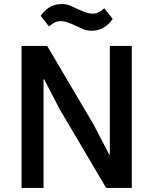

<svg xmlns="http://www.w3.org/2000/svg" viewBox="-20 -924 754 944"><path d="M274 -386 197 -534H194V0H86V-698H212L440 -312L517 -164H520V-698H628V0H502ZM431 -773Q406 -773 388 -781Q370 -789 353 -797Q330 -808 312.5 -814Q295 -820 279 -820Q262 -820 249 -813.5Q236 -807 221 -794L180 -846Q195 -869 220.5 -886.5Q246 -904 283 -904Q308 -904 326 -896Q344 -888 361 -880Q384 -869 401.5 -863Q419 -857 435 -857Q452 -857 465 -863.5Q478 -870 493 -883L534 -831Q519 -808 493.5 -790.5Q468 -773 431 -773Z"/></svg>

Font: IBM Plex Sans Arabic Medium
Style: Regular
Weight: 500
Designer: Mike Abbink, Paul van der Laan, Pieter van Rosmalen, Wael Morcos, Khajak Apelian
Foundry: Bold Monday
Version: Version 1.1